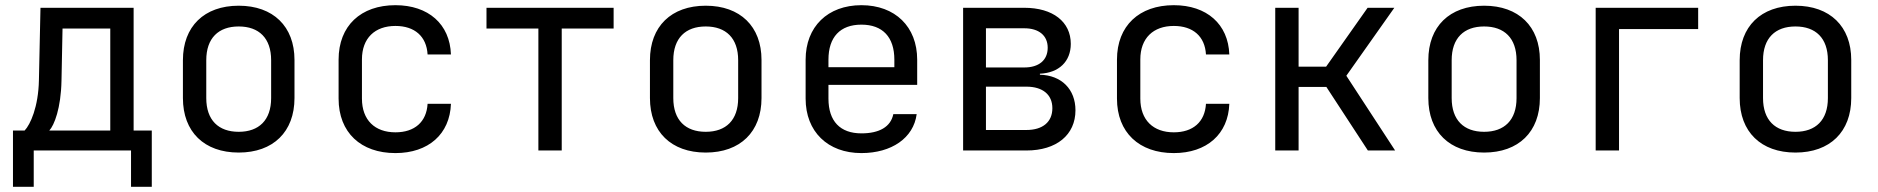

<svg xmlns="http://www.w3.org/2000/svg" viewBox="-20 -580 7240 740"><path d="M110 140V0H485V140H565V-77H495V-550H136L130 -271C128 -168 97 -100 75 -77H30V140ZM170 -77C189 -97 215 -163 217 -269L221 -470H405V-77Z M900 8C1033 8 1115 -72 1115 -202V-349C1115 -478 1033 -558 900 -558C767 -558 685 -478 685 -348V-202C685 -72 767 8 900 8ZM900 -72C822 -72 775 -117 775 -202V-348C775 -433 822 -478 900 -478C978 -478 1025 -433 1025 -348V-202C1025 -117 978 -72 900 -72Z M1504 10C1631 10 1714 -63 1718 -180H1628C1624 -110 1578 -70 1504 -70C1425 -70 1375 -117 1375 -200V-351C1375 -433 1425 -480 1504 -480C1578 -480 1624 -440 1628 -370H1718C1714 -487 1631 -560 1504 -560C1371 -560 1285 -481 1285 -350V-200C1285 -69 1371 10 1504 10Z M2145 0V-470H2345V-550H1855V-470H2055V0Z M2700 8C2833 8 2915 -72 2915 -202V-349C2915 -478 2833 -558 2700 -558C2567 -558 2485 -478 2485 -348V-202C2485 -72 2567 8 2700 8ZM2700 -72C2622 -72 2575 -117 2575 -202V-348C2575 -433 2622 -478 2700 -478C2778 -478 2825 -433 2825 -348V-202C2825 -117 2778 -72 2700 -72Z M3515 -350C3515 -477 3430 -560 3300 -560C3170 -560 3085 -477 3085 -350V-200C3085 -73 3170 10 3300 10C3416 10 3501 -48 3513 -140H3423C3413 -91 3369 -66 3300 -66C3218 -66 3173 -113 3173 -200V-253H3515ZM3173 -350C3173 -437 3218 -485 3300 -485C3382 -485 3427 -437 3427 -350V-321H3173Z M3936 0C4052 0 4125 -60 4125 -155C4125 -236 4071 -290 3988 -292V-296C4061 -299 4107 -343 4107 -411C4107 -496 4038 -550 3928 -550H3692V0ZM3780 -471H3928C3984 -471 4018 -443 4018 -396C4018 -348 3984 -320 3928 -320H3780ZM3780 -246H3936C3999 -246 4036 -215 4036 -163C4036 -110 3999 -79 3936 -79H3780Z M4504 10C4631 10 4714 -63 4718 -180H4628C4624 -110 4578 -70 4504 -70C4425 -70 4375 -117 4375 -200V-351C4375 -433 4425 -480 4504 -480C4578 -480 4624 -440 4628 -370H4718C4714 -487 4631 -560 4504 -560C4371 -560 4285 -481 4285 -350V-200C4285 -69 4371 10 4504 10Z M4985 0V-245H5092L5252 0H5357L5169 -288L5354 -550H5251L5091 -323H4985V-550H4895V0Z M5700 8C5833 8 5915 -72 5915 -202V-349C5915 -478 5833 -558 5700 -558C5567 -558 5485 -478 5485 -348V-202C5485 -72 5567 8 5700 8ZM5700 -72C5622 -72 5575 -117 5575 -202V-348C5575 -433 5622 -478 5700 -478C5778 -478 5825 -433 5825 -348V-202C5825 -117 5778 -72 5700 -72Z M6220 0V-468H6525V-550H6130V0Z M6900 8C7033 8 7115 -72 7115 -202V-349C7115 -478 7033 -558 6900 -558C6767 -558 6685 -478 6685 -348V-202C6685 -72 6767 8 6900 8ZM6900 -72C6822 -72 6775 -117 6775 -202V-348C6775 -433 6822 -478 6900 -478C6978 -478 7025 -433 7025 -348V-202C7025 -117 6978 -72 6900 -72Z"/></svg>

Font: Tekne LDO
Style: Regular
Weight: 400
Monospace: yes
Designer: Alessio Laiso, Mario Rullo, Paolo Rosset
Foundry: Alessio Laiso
Version: Version 1.000;hotconv 1.0.109;makeotfexe 2.5.65596